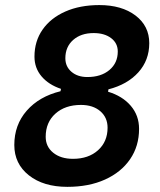

<svg xmlns="http://www.w3.org/2000/svg" viewBox="-20 -723 626 753"><path d="M244.1 9.8Q150.4 9.8 93.3 -35.4Q36.1 -80.6 36.1 -154.3Q36.1 -233.4 85 -289.1Q133.8 -344.7 217.3 -365.2L219.2 -374.5Q170.9 -390.6 143.1 -423.3Q115.2 -456.1 115.2 -501Q115.2 -561.5 147 -606.9Q178.7 -652.3 236.1 -677.7Q293.5 -703.1 369.6 -703.1Q457.5 -703.1 511.5 -662.1Q565.4 -621.1 565.4 -553.7Q565.4 -486.8 522.5 -439.2Q479.5 -391.6 405.3 -372.6L403.8 -363.3Q460.4 -346.2 492.9 -308.1Q525.4 -270 525.4 -217.8Q525.4 -149.9 490.2 -98.6Q455.1 -47.4 391.8 -18.8Q328.6 9.8 244.1 9.8ZM266.1 -100.1Q327.1 -100.1 364.5 -133.8Q401.9 -167.5 401.9 -222.2Q401.9 -262.2 373.3 -286.9Q344.7 -311.5 297.4 -311.5Q235.4 -311.5 197.3 -277.3Q159.2 -243.2 159.2 -186.5Q159.2 -147.9 188.7 -124Q218.3 -100.1 266.1 -100.1ZM322.8 -420.9Q376.5 -420.9 409.2 -448.5Q441.9 -476.1 441.9 -521Q441.9 -553.7 415.8 -573.5Q389.6 -593.3 347.2 -593.3Q297.4 -593.3 266.8 -566.2Q236.3 -539.1 236.3 -494.6Q236.3 -461.9 260.3 -441.4Q284.2 -420.9 322.8 -420.9Z"/></svg>

Font: Cascadia Mono NF SemiBold
Style: Italic
Weight: 600
Italic angle: -10°
Monospace: yes
Designer: Aaron Bell
Foundry: Saja Typeworks
Version: Version 2404.023; ttfautohint (v1.8.4)